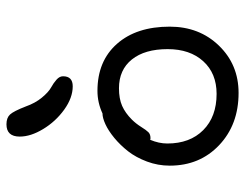

<svg xmlns="http://www.w3.org/2000/svg" viewBox="-100 -650 741 580"><g transform="rotate(-90 270.0 -359.5)"><path d="M299.8 -509.8Q265.1 -509.8 229.2 -535.6Q193.4 -561.5 170.7 -599.1Q147.9 -636.7 147.9 -669.9Q147.9 -710 185.1 -710Q204.6 -710 214.6 -699.2Q224.6 -688.5 238.8 -651.9Q249 -623 265.6 -603Q282.2 -583 295.9 -575.4Q309.6 -567.9 319.8 -558.8Q330.1 -549.8 330.1 -539.1Q330.1 -509.8 299.8 -509.8ZM279.8 -8.8Q184.1 -8.8 122.1 -67.4Q60.1 -126 60.1 -216.8Q60.1 -252.4 72.5 -285.6Q85 -318.8 103.5 -342.5Q122.1 -366.2 144 -384.3Q166 -402.3 185.3 -411.1Q204.6 -419.9 217.8 -419.9Q250.5 -435.1 286.1 -435.1Q376 -435.1 428 -376.2Q480 -317.4 480 -216.8Q480 -127.4 422.6 -68.1Q365.2 -8.8 279.8 -8.8ZM127 -224.1Q127 -155.8 167.5 -115.5Q208 -75.2 276.9 -75.2Q338.9 -75.2 375.5 -115.5Q412.1 -155.8 412.1 -223.1Q412.1 -292 380.9 -331.1Q349.6 -370.1 293.9 -370.1Q262.2 -370.1 240.7 -360.6Q219.2 -351.1 199.2 -331.1Q187 -318.8 177.2 -303.2Q167.5 -287.6 161.1 -281.2Q154.8 -274.9 143.1 -274.9Q140.1 -274.9 138.2 -275.9Q127 -249.5 127 -224.1Z"/></g></svg>

Font: Shantell Sans Irregular Bouncy
Style: Regular
Weight: 300
Designer: Stephen Nixon, Anya Danilova, Shantell Martin
Foundry: Arrow Type
Version: Version 1.006;[9816181b4]